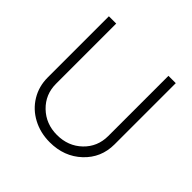

<svg xmlns="http://www.w3.org/2000/svg" viewBox="-189 -927 1114 1114"><g transform="rotate(45 368.0 -370.0)"><path d="M367.7 9.8Q290.5 9.8 227.8 -23.7Q165 -57.1 129.4 -116.2Q93.8 -175.3 93.8 -247.6V-750H153.8V-256.3Q153.8 -168.5 215.3 -109.1Q276.9 -49.8 367.7 -49.8Q459.5 -49.8 521 -108.9Q582.5 -168 582.5 -256.3V-750H642.6V-247.6Q642.6 -137.7 564.2 -64Q485.8 9.8 367.7 9.8Z"/></g></svg>

Font: Now Alt Light
Style: Regular
Weight: 300
Designer: Alfredo Marco Pradil
Foundry: Alfredo Marco Pradil
Version: Version 1.002;PS 001.002;hotconv 1.0.88;makeotf.lib2.5.64775